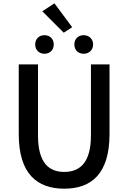

<svg xmlns="http://www.w3.org/2000/svg" viewBox="-20 -1124 773 1157"><path d="M367 13C530 13 640 -76 640 -316V-736H528V-308C528 -142 460 -88 367 -88C275 -88 209 -142 209 -308V-736H93V-316C93 -76 204 13 367 13ZM415 -960 308 -1104 235 -1056 364 -927ZM248 -800C281 -800 304 -823 304 -856C304 -889 281 -912 248 -912C215 -912 192 -889 192 -856C192 -823 215 -800 248 -800ZM484 -800C517 -800 541 -823 541 -856C541 -889 517 -912 484 -912C451 -912 428 -889 428 -856C428 -823 451 -800 484 -800Z"/></svg>

Font: Noto Sans Japanese Medium
Style: Regular
Weight: 500
Designer: Ryoko NISHIZUKA (kana & ideographs); Paul D. Hunt (Latin, Greek & Cyrillic); Wenlong ZHANG (bopomofo); Sandoll Communica
Foundry: Adobe Systems Incorporated
Version: Version 1.000;PS 1;hotconv 1.0.78;makeotf.lib2.5.61930